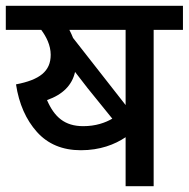

<svg xmlns="http://www.w3.org/2000/svg" viewBox="-20 -642 651 662"><path d="M610.8 -539.1V-622.1H0V-539.1H122.1C139.2 -516.1 154.8 -486.3 154.8 -453.1C154.8 -396 116.7 -366.7 35.2 -351.1C45.4 -283.7 69.8 -229 107.4 -187C145 -145 195.8 -124 258.8 -124C324.7 -124 375.5 -143.6 413.1 -168.9V0H509.8V-539.1ZM413.1 -279.8 231.9 -511.2C228.5 -519.5 224.6 -528.8 219.2 -539.1H413.1ZM367.2 -232.9C343.3 -218.8 309.6 -207 267.1 -207C203.1 -207 167.5 -238.3 142.1 -296.9C196.3 -315.9 228.5 -348.1 238.8 -394C254.4 -374 269 -355 282.2 -337.9Z"/></svg>

Font: Noto Reveo Sans
Style: Regular
Weight: 500
Designer: Monotype Design Team
Foundry: Monotype Imaging Inc.
Version: Version 2.007